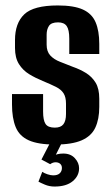

<svg xmlns="http://www.w3.org/2000/svg" viewBox="-20 -523 409 704"><path d="M182 7Q120 7 85.5 -8.5Q51 -24 37.5 -57Q24 -90 24 -140V-178H138V-114Q138 -82 147 -68.5Q156 -55 181 -55Q203 -55 212.5 -67.5Q222 -80 222 -105V-143Q222 -167 213 -181Q204 -195 185 -204.5Q166 -214 137 -226Q110 -237 87 -251Q64 -265 49.5 -288Q35 -311 35 -347V-376Q35 -438 69 -470.5Q103 -503 192 -503Q251 -503 284 -488Q317 -473 330.5 -441.5Q344 -410 344 -362V-325H234V-381Q234 -414 224.5 -427.5Q215 -441 193 -441Q168 -441 159.5 -428Q151 -415 151 -396V-359Q151 -334 164.5 -319.5Q178 -305 200 -296.5Q222 -288 247 -278Q273 -269 295 -255.5Q317 -242 330.5 -220Q344 -198 344 -161V-131Q344 -86 329.5 -55Q315 -24 279.5 -8.5Q244 7 182 7ZM180 161Q161 161 144.5 154Q128 147 121 143L135 107Q142 112 154 116Q166 120 175 120Q191 120 199 112.5Q207 105 207 93Q207 83 200.5 77.5Q194 72 184 72Q178 72 173 74Q168 76 164 79L132 62L164 0H207L181 52L174 49Q181 45 190.5 42.5Q200 40 212 40Q239 40 254.5 57Q270 74 270 94Q270 122 246.5 141.5Q223 161 180 161Z"/></svg>

Font: Alumni Sans
Style: Bold
Weight: 700
Designer: Robert E. Leuschke
Foundry: Robert E. Leuschke
Version: Version 1.018